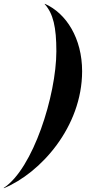

<svg xmlns="http://www.w3.org/2000/svg" viewBox="-92 -820 486 1010"><path d="M143 -798.5C188 -748.5 204.5 -677 204.5 -550C204 -318 81.5 68.5 -72.5 168.5L-71.5 170C121.5 90 339.5 -152 340 -445C340 -618 257 -750 144 -800Z"/></svg>

Font: Bodoni* 96pt
Style: Bold Italic
Weight: 700
Italic angle: -13°
Version: Version 2.3